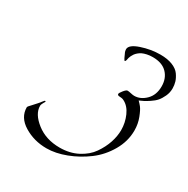

<svg xmlns="http://www.w3.org/2000/svg" viewBox="-200 -1066 1257 1281"><g transform="rotate(30 428.0 -425.0)"><path d="M496 -742Q492 -730 488 -730Q484 -730 476 -746Q472 -756 467 -766Q462 -776 460.5 -780Q459 -784 457.5 -789.5Q456 -795 456 -802Q456 -837 528.5 -861.5Q601 -886 674 -886Q729 -886 767.5 -870.5Q806 -855 824 -829Q842 -803 849 -779.5Q856 -756 856 -730Q856 -698 842.5 -669Q829 -640 813.5 -622Q798 -604 771.5 -586.5Q745 -569 732.5 -563Q720 -557 700 -548Q712 -537 726.5 -519Q741 -501 758.5 -456Q776 -411 776 -360Q776 -277 732 -201Q688 -125 620.5 -74.5Q553 -24 474.5 6Q396 36 326 36Q230 36 153 -11Q76 -58 76 -136Q76 -142 100 -166Q114 -180 128.5 -197.5Q143 -215 150.5 -224.5Q158 -234 160 -234Q166 -234 166 -230L157 -214Q148 -199 148 -188Q148 -126 221 -69Q294 -12 400 -12Q477 -12 537.5 -43.5Q598 -75 631.5 -123.5Q665 -172 681.5 -222Q698 -272 698 -318Q698 -375 675 -427Q652 -479 610 -500Q603 -504 593 -505.5Q583 -507 576.5 -507Q570 -507 565 -509.5Q560 -512 560 -518Q560 -526 577 -547Q594 -568 604 -568Q613 -568 630.5 -564Q648 -560 658 -560Q706 -560 746 -599.5Q786 -639 786 -706Q786 -768 748 -807Q710 -846 638 -846Q614 -846 593.5 -841.5Q573 -837 559.5 -830.5Q546 -824 535 -814.5Q524 -805 517.5 -796Q511 -787 506.5 -777.5Q502 -768 500 -761Q498 -754 497 -748Z"/></g></svg>

Font: Miama Nueva
Style: Medium
Weight: 400
Italic angle: -28°
Version: Version 1.0